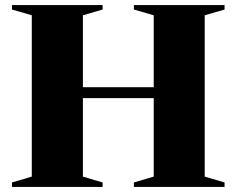

<svg xmlns="http://www.w3.org/2000/svg" viewBox="-20 -735 930 755"><path d="M306 -40.5 383.5 -17.5V0H27V-17.5L105 -40.5V-675L27 -697.5V-715H383.5V-697.5L306 -675V-392H584.5V-675L506.5 -697.5V-715H863V-697.5L785 -675V-40.5L863 -17.5V0H506.5V-17.5L584.5 -40.5V-349H306Z"/></svg>

Font: Newsreader Display
Style: Bold
Weight: 700
Designer: Hugues Gentile
Foundry: Production Type
Version: Version 1.001